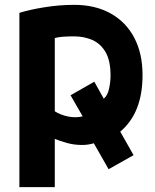

<svg xmlns="http://www.w3.org/2000/svg" viewBox="-20 -570 640 792"><path d="M568 -260Q568 -349 534 -414Q500 -479 436.5 -514.5Q373 -550 286 -550Q225 -550 163 -540Q101 -530 60 -517V202H206V3Q226 11 255.5 19.5Q285 28 319 28Q333 28 345 26Q357 24 367 21L428 128L531 70L476 -27Q568 -104 568 -260ZM271 -177 321 -90Q292 -83 260.5 -89.5Q229 -96 206 -111V-413Q219 -417 239.5 -418.5Q260 -420 285 -420Q327 -420 361 -405Q395 -390 415.5 -355Q436 -320 436 -258Q436 -233 430 -204.5Q424 -176 408 -163L369 -233Z"/></svg>

Font: Repo Bold
Style: Bold
Weight: 700
Designer: Stefan Peev
Foundry: Context Ltd
Version: Version 1.502